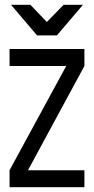

<svg xmlns="http://www.w3.org/2000/svg" viewBox="-20 -783 393 803"><path d="M97 -71H333V0H20V-71L257 -507H20V-578H333V-507L97 -71ZM26 -763H107L176 -691L246 -763H327L218 -635H135L26 -763Z"/></svg>

Font: Googee
Style: Regular
Weight: 400
Designer: Peter Wiegel
Foundry: CATFonts Peter Wiegel
Version: 1.000